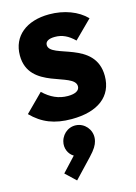

<svg xmlns="http://www.w3.org/2000/svg" viewBox="-163 -808 936 1320"><g transform="rotate(-15 304.5 -147.5)"><path d="M289 12C477 12 585 -71 585 -216C585 -470 254 -427 254 -524C254 -551 280 -564 322 -564C374 -564 416 -544 460 -501L586 -626C526 -688 430 -724 324 -724C162 -724 57 -640 57 -502C57 -256 388 -297 388 -195C388 -166 360 -148 305 -148C239 -148 183 -174 131 -224L6 -99C82 -22 167 12 289 12ZM142 360 215 429 340 297C382 253 397 225 403 201C420 140 384 80 327 64C266 48 209 85 193 144C180 192 202 238 237 258Z"/></g></svg>

Font: MV Cash Black
Style: Regular
Weight: 900
Designer: Rodrigo Fuenzalida
Foundry: fragTYPE
Version: Version 1.100;Glyphs 3.1.2 (3151)